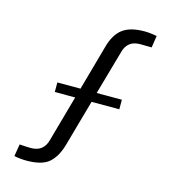

<svg xmlns="http://www.w3.org/2000/svg" viewBox="-119 -905 899 1009"><g transform="rotate(15 330.5 -400.5)"><path d="M118 8Q100 8 82 6Q64 4 51 1L62 -65Q75 -64 92.5 -63Q110 -62 122 -62Q159 -62 180 -79Q201 -96 209 -126L280 -379H169V-431H295L364 -678Q383 -747 424 -778Q465 -809 543 -809Q561 -809 579 -806.5Q597 -804 610 -802L600 -737Q572 -738 539 -738Q502 -738 481 -721Q460 -704 452 -674L383 -431H520V-379H369L297 -123Q278 -58 240 -25Q202 8 118 8Z"/></g></svg>

Font: Big Shoulders Text Medium
Style: Regular
Weight: 500
Designer: Patric King
Foundry: XO Type Co
Version: Version 1.000; ttfautohint (v1.8.2)